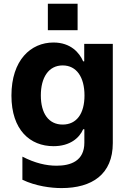

<svg xmlns="http://www.w3.org/2000/svg" viewBox="-20 -776 673 1009"><path d="M231.5 -756.4V-617.2H387.8V-756.4ZM303.3 212.4C463.8 212.4 572.8 139.9 572.8 -24.1V-545.5H422.6V-453.8H416.9C397.7 -498.2 352.3 -552.6 261 -552.6C141.3 -552.6 40.1 -459.5 40.1 -273.8C40.1 -92.3 138.5 -7.8 261.4 -7.8C348.4 -7.8 397.4 -51.5 416.9 -96.6H423.3V-26.3C423.3 70.7 350.5 94.8 277.3 94.8C222.7 94.8 164.4 81.3 97.7 47.2V168.7C168.3 202.1 247.2 212.4 303.3 212.4ZM309.3 -121.4C235.1 -121.4 194.6 -180.4 194.6 -274.5C194.6 -368.3 235.1 -432.2 309.3 -432.2C382.8 -432.2 424 -370 424 -274.1C424 -178.6 382.5 -121.4 309.3 -121.4Z"/></svg>

Font: TID UI
Style: Bold
Weight: 700
Designer: The TID Project Authors
Foundry: Bakken & Bæck
Version: Version 1.001;hotconv 1.0.109;makeotfexe 2.5.65596